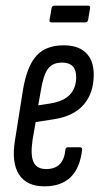

<svg xmlns="http://www.w3.org/2000/svg" viewBox="-20 -652 357 678"><path d="M137 6Q74 6 47 -36Q20 -78 33 -157L61 -334Q75 -418 108.5 -455Q142 -492 205 -492Q256 -492 283.5 -465.5Q311 -439 311 -388Q311 -324 276 -283Q241 -242 171 -231L106 -221L95 -158Q87 -104 98.5 -79.5Q110 -55 143 -55Q205 -55 211 -124Q212 -132 220 -132H262Q271 -132 270 -123Q255 6 137 6ZM115 -280 160 -287Q249 -302 249 -380Q249 -431 199 -431Q166 -431 149.5 -409Q133 -387 124 -331ZM162 -573Q153 -573 155 -581L162 -623Q164 -632 172 -632H291Q300 -632 298 -623L291 -581Q289 -573 281 -573Z"/></svg>

Font: Sofia Sans Extra Condensed
Style: Italic
Weight: 400
Italic angle: -9°
Designer: Botio Nikoltchev, Ani Petrova
Foundry: lettersoup
Version: Version 4.101; ttfautohint (v1.8.4.7-5d5b)